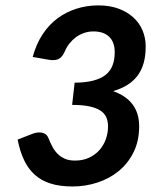

<svg xmlns="http://www.w3.org/2000/svg" viewBox="-20 -675 553 702"><path d="M339.8 -655.3Q380.9 -655.3 412.8 -643.6Q444.8 -631.8 467 -611.8Q489.3 -591.8 501 -564.2Q512.7 -536.6 512.7 -505.4Q512.7 -470.2 504.9 -443.4Q497.1 -416.5 481.7 -396.7Q466.3 -377 444.1 -363.5Q421.9 -350.1 393.6 -341.8Q488.8 -308.1 488.8 -213.4Q488.8 -159.7 468.5 -118.7Q448.2 -77.6 414.3 -49.8Q380.4 -22 336.4 -7.6Q292.5 6.8 245.1 6.8Q198.2 6.8 164.1 -4.2Q129.9 -15.1 106.2 -36.9Q82.5 -58.6 67.6 -90.6Q52.7 -122.6 44.4 -164.6L96.7 -185.1Q117.7 -193.4 134.3 -189.7Q150.9 -186 156.7 -170.9Q163.1 -154.8 170.9 -139.9Q178.7 -125 189.7 -113.5Q200.7 -102.1 216.3 -95Q231.9 -87.9 254.4 -87.9Q283.2 -87.9 305.7 -98.4Q328.1 -108.9 343.5 -126.2Q358.9 -143.6 366.9 -166Q375 -188.5 375 -212.9Q375 -230 369.4 -244.4Q363.8 -258.8 349.1 -269.3Q334.5 -279.8 308.8 -285.6Q283.2 -291.5 243.7 -291.5L252.9 -372.6Q293.5 -373 321.3 -380.4Q349.1 -387.7 366.5 -401.6Q383.8 -415.5 391.6 -436.3Q399.4 -457 399.4 -483.9Q399.4 -521 379.2 -540.5Q358.9 -560.1 321.8 -560.1Q303.2 -560.1 287.1 -554.4Q271 -548.8 257.8 -539.1Q244.6 -529.3 234.1 -516.1Q223.6 -502.9 217.3 -487.8Q208 -466.3 194.6 -459.5Q181.2 -452.6 158.2 -456.5L99.6 -466.8Q112.3 -513.7 135.5 -549.1Q158.7 -584.5 190.2 -607.9Q221.7 -631.3 259.8 -643.3Q297.9 -655.3 339.8 -655.3Z"/></svg>

Font: Carlito
Style: Bold Italic
Weight: 700
Italic angle: -7°
Designer: Lukasz Dziedzic
Foundry: tyPoland Lukasz Dziedzic
Version: Version 1.104